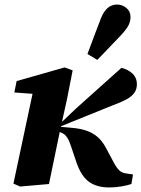

<svg xmlns="http://www.w3.org/2000/svg" viewBox="-20 -808 621 843"><path d="M68 11 39 -2 129 -425 178 -392 43 -402 53 -452 264 -512 299 -499 274 -372 242 -227Q230 -170 218.5 -113.5Q207 -57 195 0ZM557 0Q539 6 513 10.5Q487 15 460 15Q405 15 371 -9.5Q337 -34 316 -94L290 -171Q283 -192 275.5 -203.5Q268 -215 259 -220.5Q250 -226 236 -231L225 -234V-269H248L312 -330L513 -510Q541 -504 561 -485.5Q581 -467 581 -438Q581 -416 569.5 -400Q558 -384 535 -371.5Q512 -359 476 -346L246 -253L248 -251L293 -247Q331 -244 359 -234.5Q387 -225 408 -207Q429 -189 445 -159L476 -101Q491 -72 503.5 -60Q516 -48 537 -46L564 -42ZM364 -571Q373 -595 382 -619Q391 -643 400 -667Q409 -691 418 -714Q428 -743 440 -759Q452 -775 465.5 -781.5Q479 -788 494 -788Q517 -788 535 -773Q553 -758 553 -734Q553 -711 541.5 -692Q530 -673 506 -648Q490 -631 473 -613.5Q456 -596 440 -579Q424 -562 407 -545Z"/></svg>

Font: Source Serif 4
Style: Bold Italic
Weight: 700
Italic angle: -12°
Designer: Frank Grießhammer
Foundry: Adobe Systems Incorporated
Version: Version 4.004;hotconv 1.0.116;makeotfexe 2.5.65601